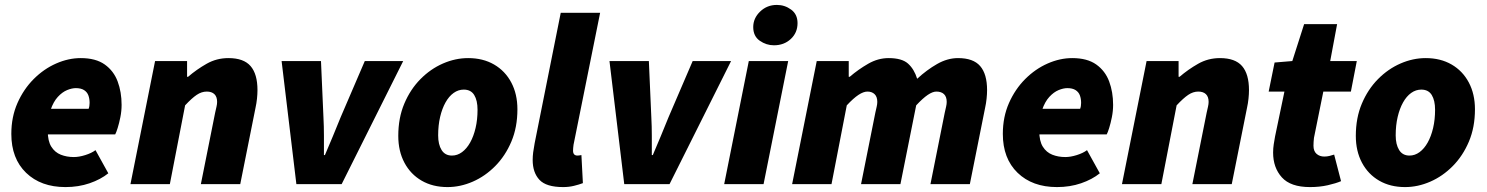

<svg xmlns="http://www.w3.org/2000/svg" viewBox="-20 -748 6040 780"><path d="M246 12Q146 12 86 -46Q26 -104 26 -204Q26 -273 51 -329.5Q76 -386 117 -427Q158 -468 208 -490Q258 -512 308 -512Q369 -512 405.5 -486Q442 -460 458 -417Q474 -374 474 -322Q474 -297 469 -272Q464 -247 458 -228Q452 -209 448 -202H146L158 -306H340Q342 -311 343 -317Q344 -323 344 -330Q344 -347 339 -360.5Q334 -374 321.5 -382Q309 -390 288 -390Q272 -390 252.5 -382Q233 -374 215 -354.5Q197 -335 185.5 -301.5Q174 -268 174 -216Q174 -175 188.5 -152Q203 -129 227 -119.5Q251 -110 280 -110Q301 -110 326.5 -118Q352 -126 368 -138L420 -44Q389 -19 344 -3.5Q299 12 246 12Z M510 0 610 -500H740V-436H744Q779 -466 819.5 -489Q860 -512 908 -512Q970 -512 998 -479.5Q1026 -447 1026 -382Q1026 -366 1024 -347Q1022 -328 1018 -310L956 0H796L854 -290Q857 -304 859.5 -314.5Q862 -325 862 -334Q862 -355 851 -365.5Q840 -376 820 -376Q799 -376 779 -362.5Q759 -349 732 -320L670 0Z M1184 0 1124 -500H1284L1294 -272Q1296 -235 1296 -196.5Q1296 -158 1296 -118H1300Q1317 -157 1332.5 -195Q1348 -233 1364 -272L1462 -500H1618L1368 0Z M1798 12Q1738 12 1693 -14Q1648 -40 1623 -87Q1598 -134 1598 -196Q1598 -269 1622.5 -327Q1647 -385 1688 -426.5Q1729 -468 1779.5 -490Q1830 -512 1882 -512Q1942 -512 1987 -486Q2032 -460 2057 -413Q2082 -366 2082 -304Q2082 -231 2057.5 -173Q2033 -115 1992 -73.5Q1951 -32 1900.5 -10Q1850 12 1798 12ZM1816 -116Q1838 -116 1857 -130Q1876 -144 1890 -169Q1904 -194 1912 -228Q1920 -262 1920 -302Q1920 -340 1906.5 -362Q1893 -384 1864 -384Q1842 -384 1823 -370.5Q1804 -357 1790 -332Q1776 -307 1768 -273Q1760 -239 1760 -198Q1760 -161 1774 -138.5Q1788 -116 1816 -116Z M2268 12Q2199 12 2171.5 -17.5Q2144 -47 2144 -98Q2144 -113 2146 -129Q2148 -145 2152 -166L2258 -696H2418L2310 -160Q2309 -151 2308.5 -146.5Q2308 -142 2308 -136Q2308 -116 2326 -116Q2329 -116 2332.5 -116.5Q2336 -117 2342 -118L2348 -4Q2332 2 2311.5 7Q2291 12 2268 12Z M2516 0 2456 -500H2616L2626 -272Q2628 -235 2628 -196.5Q2628 -158 2628 -118H2632Q2649 -157 2664.5 -195Q2680 -233 2696 -272L2794 -500H2950L2700 0Z M2922 0 3022 -500H3182L3082 0ZM3124 -564Q3093 -564 3066.5 -582.5Q3040 -601 3040 -638Q3040 -674 3068 -701Q3096 -728 3136 -728Q3168 -728 3194 -709Q3220 -690 3220 -654Q3220 -615 3192.5 -589.5Q3165 -564 3124 -564Z M3198 0 3298 -500H3428V-436H3432Q3467 -466 3507 -489Q3547 -512 3590 -512Q3644 -512 3669 -489.5Q3694 -467 3706 -428Q3745 -464 3787 -488Q3829 -512 3872 -512Q3934 -512 3962 -479.5Q3990 -447 3990 -382Q3990 -366 3988 -347Q3986 -328 3982 -310L3920 0H3760L3818 -290Q3821 -304 3823.5 -314.5Q3826 -325 3826 -334Q3826 -355 3815 -365.5Q3804 -376 3784 -376Q3769 -376 3749 -362.5Q3729 -349 3702 -320L3638 0H3478L3536 -290Q3539 -304 3541.5 -314.5Q3544 -325 3544 -334Q3544 -355 3533 -365.5Q3522 -376 3504 -376Q3488 -376 3467.5 -362.5Q3447 -349 3420 -320L3358 0Z M4274 12Q4174 12 4114 -46Q4054 -104 4054 -204Q4054 -273 4079 -329.5Q4104 -386 4145 -427Q4186 -468 4236 -490Q4286 -512 4336 -512Q4397 -512 4433.5 -486Q4470 -460 4486 -417Q4502 -374 4502 -322Q4502 -297 4497 -272Q4492 -247 4486 -228Q4480 -209 4476 -202H4174L4186 -306H4368Q4370 -311 4371 -317Q4372 -323 4372 -330Q4372 -347 4367 -360.5Q4362 -374 4349.5 -382Q4337 -390 4316 -390Q4300 -390 4280.5 -382Q4261 -374 4243 -354.5Q4225 -335 4213.5 -301.5Q4202 -268 4202 -216Q4202 -175 4216.5 -152Q4231 -129 4255 -119.5Q4279 -110 4308 -110Q4329 -110 4354.5 -118Q4380 -126 4396 -138L4448 -44Q4417 -19 4372 -3.5Q4327 12 4274 12Z M4538 0 4638 -500H4768V-436H4772Q4807 -466 4847.5 -489Q4888 -512 4936 -512Q4998 -512 5026 -479.5Q5054 -447 5054 -382Q5054 -366 5052 -347Q5050 -328 5046 -310L4984 0H4824L4882 -290Q4885 -304 4887.5 -314.5Q4890 -325 4890 -334Q4890 -355 4879 -365.5Q4868 -376 4848 -376Q4827 -376 4807 -362.5Q4787 -349 4760 -320L4698 0Z M5302 12Q5223 12 5187.5 -27.5Q5152 -67 5152 -128Q5152 -145 5154.5 -161.5Q5157 -178 5160 -194L5198 -376H5134L5158 -494L5230 -500L5278 -650H5412L5384 -500H5492L5468 -376H5356L5318 -188Q5317 -179 5316.5 -171.5Q5316 -164 5316 -156Q5316 -134 5328.5 -123Q5341 -112 5360 -112Q5371 -112 5381 -114.5Q5391 -117 5400 -120L5428 -12Q5407 -3 5374 4.5Q5341 12 5302 12Z M5688 12Q5628 12 5583 -14Q5538 -40 5513 -87Q5488 -134 5488 -196Q5488 -269 5512.5 -327Q5537 -385 5578 -426.5Q5619 -468 5669.5 -490Q5720 -512 5772 -512Q5832 -512 5877 -486Q5922 -460 5947 -413Q5972 -366 5972 -304Q5972 -231 5947.5 -173Q5923 -115 5882 -73.5Q5841 -32 5790.5 -10Q5740 12 5688 12ZM5706 -116Q5728 -116 5747 -130Q5766 -144 5780 -169Q5794 -194 5802 -228Q5810 -262 5810 -302Q5810 -340 5796.5 -362Q5783 -384 5754 -384Q5732 -384 5713 -370.5Q5694 -357 5680 -332Q5666 -307 5658 -273Q5650 -239 5650 -198Q5650 -161 5664 -138.5Q5678 -116 5706 -116Z"/></svg>

Font: Source Sans 3 ExtraLight Black
Style: Italic
Weight: 900
Italic angle: -11°
Version: Version 3.052;hotconv 1.1.0;makeotfexe 2.6.0